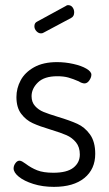

<svg xmlns="http://www.w3.org/2000/svg" viewBox="-20 -721 425 748"><path d="M139.6 -591Q130 -591 122 -599.4Q114 -607.9 114 -618.7Q114 -632 125 -637L237 -698Q240 -701 245 -701Q256.4 -701 262.7 -692.4Q269 -683.9 269 -672.9Q269 -657 257 -651L150.3 -594.1Q146 -591 139.6 -591ZM291 -119Q291 -148 276 -166.4Q261 -184.7 239 -194.4Q217 -204 177.5 -216Q134 -229 107.4 -241.2Q80.8 -253.4 62.4 -277.9Q44 -302.3 44 -343Q44 -377.1 60.5 -408Q77 -439 112.7 -459Q148.4 -479 202 -479Q233.7 -479 265.3 -472Q297 -465 316.5 -453.5Q336 -442 336 -430Q336 -419.5 328 -407.8Q320 -396 309 -396Q305 -396 299 -398Q293 -400 287 -404Q264 -414 246 -419Q228 -424 203 -424Q152.5 -424 127.8 -399.9Q103 -375.7 103 -346.2Q103 -323 116.5 -308Q130 -293 149.5 -285Q169 -277 205 -266Q252 -251.9 281.1 -238.7Q310.2 -225.6 330.6 -197.3Q351 -169 351 -121.7Q351 -62 308.7 -27.5Q266.4 7 190 7Q146 7 109.9 -4.4Q73.8 -15.8 53.4 -32.4Q33 -49 33 -65Q33 -75.4 40 -85.2Q47 -95 55.9 -95Q61 -95 67 -91.5Q73 -88 80 -83Q101 -67 125 -57.5Q149 -48 187.9 -48Q241 -48 266 -67.8Q291 -87.6 291 -119Z"/></svg>

Font: Dosis
Style: Regular
Weight: 400
Designer: Edgar Tolentino, Pablo Impallari, Igino Marini
Foundry: Edgar Tolentino, Pablo Impallari, Igino Marini
Version: Version 1.007;Glyphs 3.1.1 (3134)